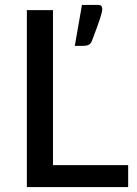

<svg xmlns="http://www.w3.org/2000/svg" viewBox="-20 -759 555 779"><path d="M500 0H89V-718H195V-89H500ZM317.5 -573H283.5L312.5 -739H377.5Q389 -739 392 -733.5Q395 -728 395 -722Q395 -712.5 386.5 -685.5Q378 -658.5 352.5 -592Q347 -580.5 339 -576.8Q331 -573 317.5 -573Z"/></svg>

Font: Verano Sans Medium
Style: Regular
Weight: 500
Designer: Lukasz Dziedzic with Adam Twardoch and Botio Nikoltchev
Foundry: tyPoland Lukasz Dziedzic
Version: Version 3.001;December 28, 2019;FontCreator 12.0.0.2547 64-b